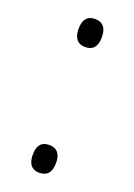

<svg xmlns="http://www.w3.org/2000/svg" viewBox="-113 -586 449 643"><g transform="rotate(20 112.0 -265.0)"><path d="M112 -539Q154 -539 154 -489Q154 -439 112 -439Q92 -439 81.5 -452Q71 -465 71 -489Q71 -539 112 -539ZM112 -90Q154 -90 154 -41Q154 9 112 9Q71 9 71 -41Q71 -90 112 -90Z"/></g></svg>

Font: Noto Sans UI NarrowLight
Style: Regular
Weight: 300
Width: 4
Designer: Monotype Design Team
Foundry: Monotype Imaging Inc.
Version: Version 1.001